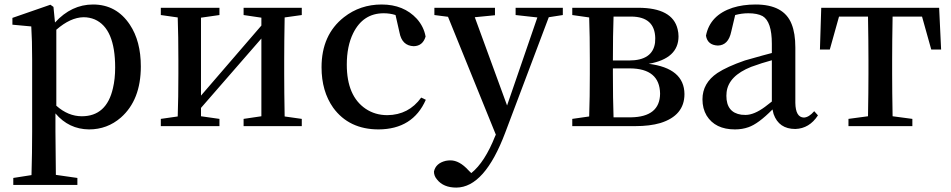

<svg xmlns="http://www.w3.org/2000/svg" viewBox="-20 -561 4231 854"><path d="M230.5 -428.7V-90.8Q283.2 -43.9 343.8 -43.9Q454.1 -43.9 482.4 -168.9Q492.2 -210 492.2 -260.7Q492.2 -434.6 401.4 -474.6Q377.9 -484.4 351.6 -484.4Q293 -483.4 230.5 -428.7ZM217.8 -530.3 224.6 -460.9Q297.9 -541 393.6 -541Q498 -541 557.6 -451.2Q606.4 -377.9 606.4 -265.6Q606.4 -116.2 517.6 -38.1Q457 14.6 376 14.6Q286.1 13.7 226.6 -56.6V23.4Q226.6 83 228.5 216.8L324.2 230.5V261.7H39.1V230.5L120.1 217.8Q123 118.2 123 24.4V-294.9Q123 -382.8 119.1 -443.4L35.2 -451.2V-481.4L204.1 -540Z M1322.3 -494.1 1246.1 -483.4Q1244.1 -372.1 1244.1 -293.9V-232.4Q1244.1 -154.3 1246.1 -43L1322.3 -32.2V0H1063.5V-32.2L1142.6 -43.9V-389.6L874 -81.1V-43.9L956.1 -32.2V0H695.3V-32.2L770.5 -43Q773.4 -127 773.4 -232.4V-293.9Q773.4 -400.4 770.5 -483.4L695.3 -494.1V-526.4H956.1V-494.1L874 -482.4V-135.7L1142.6 -447.3V-482.4L1063.5 -494.1V-526.4H1322.3Z M1853.5 -127 1874 -117.2Q1816.4 13.7 1664.1 14.6Q1532.2 14.6 1461.9 -82Q1410.2 -155.3 1410.2 -261.7Q1410.2 -406.2 1509.8 -484.4Q1582 -541 1677.7 -541Q1775.4 -541 1834 -477.5Q1865.2 -442.4 1873 -398.4Q1860.4 -356.4 1820.3 -355.5Q1767.6 -357.4 1756.8 -417L1739.3 -494.1Q1714.8 -502 1686.5 -502Q1594.7 -502 1550.8 -413.1Q1522.5 -355.5 1522.5 -273.4Q1522.5 -133.8 1606.4 -77.1Q1648.4 -48.8 1703.1 -48.8Q1797.9 -49.8 1853.5 -127Z M2483.4 -526.4V-494.1L2420.9 -484.4L2227.5 28.3Q2135.7 272.5 2009.8 273.4Q1952.1 273.4 1923.8 237.3Q1910.2 221.7 1910.2 202.1Q1918 165 1962.9 154.3Q1973.6 152.3 1983.4 152.3Q2023.4 152.3 2063.5 196.3Q2064.5 197.3 2065.4 198.2L2076.2 209Q2136.7 160.2 2182.6 43.9L2185.5 38.1L1972.7 -486.3L1912.1 -494.1V-526.4H2181.6V-493.2L2091.8 -484.4L2235.4 -91.8L2370.1 -483.4L2273.4 -494.1V-526.4Z M2709 -39.1H2786.1Q2915 -41 2916 -144.5Q2914.1 -255.9 2782.2 -256.8H2706.1V-232.4Q2706.1 -122.1 2709 -39.1ZM2788.1 -487.3H2709Q2706.1 -407.2 2706.1 -292H2778.3Q2882.8 -292 2893.6 -371.1Q2894.5 -380.9 2894.5 -391.6Q2892.6 -486.3 2788.1 -487.3ZM2525.4 -526.4H2818.4Q2971.7 -526.4 2994.1 -430.7Q2998 -415 2998 -399.4Q2998 -300.8 2866.2 -277.3Q2865.2 -277.3 2864.3 -277.3Q3023.4 -257.8 3024.4 -142.6Q3024.4 -46.9 2917 -13.7Q2870.1 0 2805.7 0H2525.4V-32.2L2600.6 -43Q2603.5 -127 2603.5 -232.4V-293.9Q2603.5 -400.4 2600.6 -483.4L2525.4 -494.1Z M3413.1 -109.4V-293Q3369.1 -281.2 3321.3 -263.7Q3220.7 -223.6 3211.9 -151.4Q3210.9 -142.6 3210.9 -134.8Q3210.9 -60.5 3277.3 -50.8Q3287.1 -49.8 3295.9 -49.8Q3334 -49.8 3382.8 -85.9Q3396.5 -95.7 3413.1 -109.4ZM3601.6 -66.4 3618.2 -47.9Q3580.1 10.7 3517.6 12.7Q3444.3 12.7 3420.9 -53.7Q3418 -63.5 3416 -74.2Q3352.5 -9.8 3308.6 4.9Q3281.2 14.6 3249 14.6Q3161.1 14.6 3123 -46.9Q3104.5 -78.1 3104.5 -119.1Q3104.5 -191.4 3170.9 -236.3Q3213.9 -264.6 3293 -292Q3392.6 -320.3 3413.1 -325.2V-366.2Q3413.1 -464.8 3372.1 -489.3Q3348.6 -502 3308.6 -502Q3279.3 -502 3250 -494.1L3232.4 -419.9Q3219.7 -359.4 3172.9 -358.4Q3127 -360.4 3120.1 -402.3Q3137.7 -493.2 3238.3 -526.4Q3284.2 -541 3340.8 -541Q3466.8 -541 3501 -454.1Q3517.6 -413.1 3517.6 -349.6V-103.5Q3518.6 -39.1 3555.7 -38.1Q3578.1 -39.1 3601.6 -66.4Z M4081.1 -487.3H3950.2Q3948.2 -376 3948.2 -293.9V-232.4Q3948.2 -155.3 3950.2 -43.9L4038.1 -32.2V0H3753.9V-32.2L3840.8 -43.9Q3842.8 -155.3 3842.8 -232.4V-293.9Q3842.8 -376 3840.8 -487.3H3711.9L3670.9 -340.8H3627L3632.8 -526.4H4157.2L4166 -340.8H4122.1Z"/></svg>

Font: GenYoMin JP SemiBold
Style: Regular
Weight: 600
Version: Version 1.001;PS 1;hotconv 16.6.51;makeotf.lib2.5.65220 DEVE